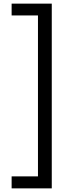

<svg xmlns="http://www.w3.org/2000/svg" viewBox="-20 -820 384 1057"><path d="M44 151V217H265V-800H44V-735H189V151Z"/></svg>

Font: Noto Sans Sinhala SemiCondensed
Style: Regular
Weight: 400
Width: 4
Designer: Jelle Bosma - Monotype Design Team
Foundry: Monotype Imaging Inc.
Version: Version 2.006